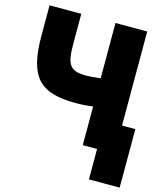

<svg xmlns="http://www.w3.org/2000/svg" viewBox="-133 -818 972 1128"><g transform="rotate(15 353.5 -254.0)"><path d="M27 -718H220V-540C220 -409 240 -375 340 -375C370 -375 401 -379 428 -382V-718H621V-146H702V210H515V25H428V-210C397 -206 359 -203 323 -203C105 -203 27 -281 27 -535Z"/></g></svg>

Font: Repo Black
Style: Regular
Weight: 900
Designer: Stefan Peev
Foundry: Context Ltd
Version: Version 1.502